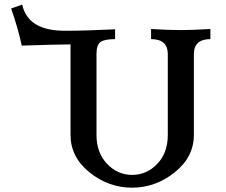

<svg xmlns="http://www.w3.org/2000/svg" viewBox="-20 -823 1002 852"><path d="M565.9 9.8Q461.4 9.8 377.2 -58.1Q293 -126 293 -224.1V-626Q218.8 -625.5 76.7 -620.6Q57.1 -707.5 29.3 -785.2L78.6 -802.7Q103.5 -686.5 268.1 -686.5Q359.4 -686.5 490.7 -692.9V-649.4Q444.8 -649.4 426.5 -637Q408.2 -624.5 408.2 -585V-224.1Q408.2 -145 455.1 -95.9Q502 -46.9 565.9 -46.9Q630.9 -46.9 677.7 -95.7Q724.6 -144.5 724.6 -224.1V-582.5Q724.6 -649.4 650.4 -649.4V-694.3Q728.5 -689.5 782.7 -689.5Q829.1 -689.5 913.6 -694.3V-649.4Q840.3 -649.4 840.3 -582.5V-224.1Q840.3 -126.5 755.4 -58.3Q670.4 9.8 565.9 9.8Z"/></svg>

Font: Kelvinch
Style: Bold
Weight: 700
Designer: Paul James Miller
Foundry: High-Logic / Made with FontCreator
Version: Version 3.501;March 28, 2021;FontCreator 13.0.0.2683 64-bit